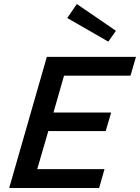

<svg xmlns="http://www.w3.org/2000/svg" viewBox="-20 -939 699 959"><path d="M559.1 -785.2 521 -731 315.9 -849.1 363.8 -918.9ZM213.9 -654.8H659.2L631.8 -561H299.8L247.1 -377H535.2L507.8 -284.2H221.2L166 -94.2H502L475.1 0H25.9Z"/></svg>

Font: IntelOne Mono Medium
Style: Italic
Weight: 500
Italic angle: -16°
Designer: Fred Shallcrass
Foundry: Frere-Jones Type LLC
Version: Version 1.200;hotconv 1.1.0;makeotfexe 2.6.0;FJTRelease1.2